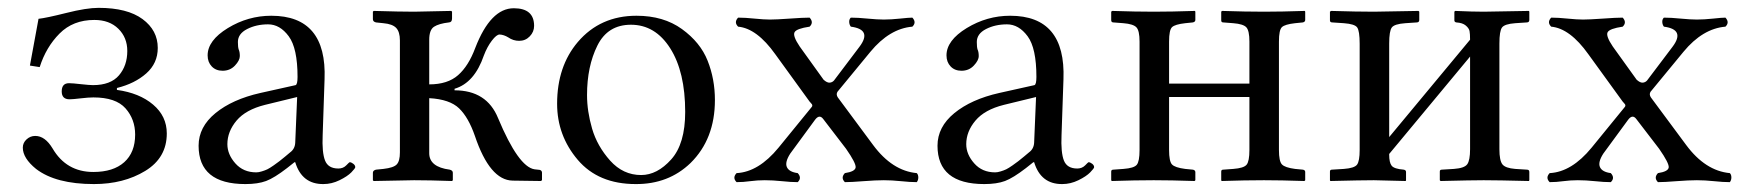

<svg xmlns="http://www.w3.org/2000/svg" viewBox="-20 -459 4436 489"><path d="M38.1 -83Q38.1 -95.2 47.6 -104Q57.1 -112.8 69.8 -112.8Q94.7 -112.8 113.8 -81.1Q148.9 -21 217.8 -21Q268.6 -21 296.4 -45.9Q324.2 -70.8 324.2 -116.2Q324.2 -155.3 299.6 -183.1Q274.9 -210.9 217.8 -210.9Q205.6 -210.9 185.3 -208.5Q165 -206.1 157.2 -206.1Q137.2 -206.1 137.2 -226.1Q137.2 -247.1 155.8 -247.1Q164.6 -247.1 186.3 -244.6Q208 -242.2 216.8 -242.2Q261.7 -242.2 283 -267.1Q304.2 -292 304.2 -329.1Q304.2 -363.3 281.5 -385.7Q258.8 -408.2 220.2 -408.2Q166 -408.2 131.6 -373.5Q97.2 -338.9 81.1 -288.1L56.2 -292L78.1 -411.1Q97.2 -413.1 148.7 -426Q200.2 -439 231 -439Q304.2 -439 343 -410.4Q381.8 -381.8 381.8 -336.9Q381.8 -297.9 352.5 -272Q323.2 -246.1 277.8 -234.9V-230Q335 -222.2 369.9 -192.6Q404.8 -163.1 404.8 -119.1Q404.8 -57.1 349.9 -23.7Q294.9 9.8 219.2 9.8Q122.1 9.8 71.8 -28.8Q38.1 -56.2 38.1 -83Z M736.8 -211.9 654.8 -191.9Q606 -179.7 582.5 -151.9Q559.1 -124 559.1 -91.8Q559.1 -65.9 579.3 -43Q599.6 -20 632.8 -20Q638.7 -20 646.7 -22.5Q654.8 -24.9 660.9 -27.8Q667 -30.8 677 -37.8Q687 -44.9 691.4 -48.3Q695.8 -51.8 706.3 -60.3Q716.8 -68.8 718.8 -70.8Q731 -79.6 731.9 -95.2ZM731.9 -45.9H730L710.9 -30.8Q678.7 -5.9 657.7 2Q636.7 9.8 605 9.8Q485.8 9.8 485.8 -87.9Q485.8 -135.7 528.8 -170.9Q571.8 -206.1 643.1 -222.2L732.9 -242.2Q737.8 -244.1 737.8 -263.2Q737.8 -336.4 715.3 -366.7Q692.9 -397 662.8 -397Q632.8 -397 609.4 -385Q585.9 -373 585.9 -352.1Q585.9 -338.9 587.9 -333Q590.8 -327.1 590.8 -316.2Q590.8 -305.2 578.4 -292Q565.9 -278.8 546.9 -278.8Q529.8 -278.8 519.3 -289.8Q508.8 -300.8 508.8 -317.9Q508.8 -356 560.3 -387.5Q611.8 -418.9 670.9 -418.9Q813 -418.9 806.6 -256.8L801.8 -115.2Q799.8 -70.3 807.9 -50Q815.9 -29.8 841.8 -29.8Q854 -29.8 861.8 -37.8Q869.6 -45.9 870.6 -45.9Q874.5 -45.9 879.6 -42Q884.8 -38.1 884.8 -33.2Q884.8 -30.3 874.8 -20Q864.7 -9.8 844.7 0Q824.7 9.8 803.7 9.8Q749 10.3 731.9 -45.9Z M929.7 0V-19Q929.7 -24.9 937.5 -26.9L956.5 -28.8Q982.4 -31.7 990.5 -40.3Q998.5 -48.8 998.5 -70.8V-356Q998.5 -377.9 989 -387.9Q979.5 -397.9 956.5 -399.9L937.5 -401.9Q929.7 -403.8 929.7 -410.2V-429.2L931.6 -431.2Q999.5 -429.2 1034.7 -429.2L1129.4 -431.2L1131.3 -429.2V-412.1Q1131.3 -402.3 1123.5 -401.9Q1097.7 -398.9 1085.4 -390.9Q1073.2 -382.8 1073.2 -357.9V-244.1Q1120.1 -244.1 1146.7 -267.6Q1173.3 -291 1190.4 -336.9Q1229.5 -438 1288.6 -438Q1340.3 -438 1340.3 -393.1Q1340.3 -377.9 1329.3 -366.5Q1318.4 -355 1302.2 -355Q1287.1 -355 1274.4 -363.8Q1263.2 -370.6 1252.4 -371.1Q1244.6 -371.1 1232.7 -355.5Q1220.7 -339.8 1212.4 -317.9Q1188.5 -248 1137.7 -232.9V-229Q1219.7 -229 1248.5 -158.2Q1300.3 -34.2 1341.3 -27.8L1349.6 -26.9Q1360.8 -26.9 1360.4 -18.1V0L1357.4 2L1285.6 1Q1227.5 0 1189.5 -112.8Q1173.3 -159.7 1149.4 -182.9Q1125.5 -206.1 1073.2 -209V-68.8Q1073.2 -33.7 1125.5 -26.9Q1133.3 -24.9 1133.3 -19V0L1131.3 2Q1073.2 0 1034.7 0L931.6 2Z M1398.9 -194.8Q1398.9 -290 1451.7 -352.1Q1508.8 -418.9 1601.1 -418.9Q1669.9 -418.9 1716.8 -385Q1763.7 -351.1 1782.2 -304.4Q1800.8 -257.8 1800.8 -204.1Q1800.8 -105 1738.8 -43.9Q1682.6 10.3 1599.1 9.8Q1503.9 9.8 1451.4 -52Q1398.9 -113.8 1398.9 -194.8ZM1586.9 -396Q1527.8 -396 1501.5 -343Q1475.1 -290 1475.1 -216.8Q1475.1 -175.8 1488 -131.3Q1501 -86.9 1533.9 -50Q1566.9 -13.2 1612.8 -13.2Q1653.8 -13.2 1689.5 -53Q1725.1 -92.8 1725.1 -173.8Q1725.1 -275.9 1687 -335.9Q1648.9 -396 1586.9 -396Z M2016.6 -340.8 2077.6 -255.9Q2086.4 -248 2093 -248.5Q2099.6 -249 2104 -253.9L2168.9 -339.8Q2202.1 -383.8 2147 -391.1Q2143.1 -396 2142.8 -403.1Q2142.6 -410.2 2147 -414.1Q2165 -414.1 2189.9 -411.6Q2214.8 -409.2 2231 -409.2Q2249 -409.2 2272 -411.6Q2294.9 -414.1 2303.7 -414.1Q2314.9 -401.9 2303.7 -391.1Q2245.6 -386.2 2196.8 -327.1L2112.8 -225.1Q2108.9 -218.3 2113.8 -210.9L2203.6 -89.8Q2252.4 -23.9 2314.9 -18.1Q2318.8 -14.2 2318.8 -7.1Q2318.8 0 2314.9 4.9Q2297.9 4.9 2274.4 2.4Q2251 0 2231 0Q2210.9 0 2179.4 2.4Q2147.9 4.9 2131.8 4.9Q2120.6 -6.3 2131.8 -18.1Q2157.7 -22 2159.2 -32.5Q2160.6 -43 2134.8 -80.1L2076.7 -155.8Q2066.9 -168.9 2055.7 -153.8L1992.7 -67.9Q1978.5 -45.9 1984.1 -33.4Q1989.7 -21 2011.7 -18.1Q2022.9 -5.9 2011.7 4.9Q1994.6 4.9 1971.2 2.4Q1947.8 0 1927.7 0Q1908.7 0 1890.9 2.4Q1873 4.9 1856 4.9Q1844.7 -6.3 1856 -18.1Q1912.1 -21 1962.9 -83L2046.9 -186Q2048.8 -188 2048.8 -189.9Q2048.8 -191.9 2047.9 -193.4Q2046.9 -194.8 2044.9 -197Q2043 -199.2 2042 -200.2L1954.6 -320.8Q1907.7 -386.7 1859.9 -391.1Q1848.6 -402.3 1859.9 -414.1Q1877.9 -414.1 1901.9 -411.6Q1925.8 -409.2 1940.9 -409.2Q1957 -409.2 1991 -411.6Q2024.9 -414.1 2042 -414.1Q2053.2 -401.9 2042 -391.1Q2008.8 -386.2 2003.7 -377Q1998.5 -367.7 2016.6 -340.8Z M2618.7 -211.9 2536.6 -191.9Q2487.8 -179.7 2464.4 -151.9Q2440.9 -124 2440.9 -91.8Q2440.9 -65.9 2461.2 -43Q2481.4 -20 2514.6 -20Q2520.5 -20 2528.6 -22.5Q2536.6 -24.9 2542.7 -27.8Q2548.8 -30.8 2558.8 -37.8Q2568.8 -44.9 2573.2 -48.3Q2577.6 -51.8 2588.1 -60.3Q2598.6 -68.8 2600.6 -70.8Q2612.8 -79.6 2613.8 -95.2ZM2613.8 -45.9H2611.8L2592.8 -30.8Q2560.5 -5.9 2539.6 2Q2518.6 9.8 2486.8 9.8Q2367.7 9.8 2367.7 -87.9Q2367.7 -135.7 2410.6 -170.9Q2453.6 -206.1 2524.9 -222.2L2614.7 -242.2Q2619.6 -244.1 2619.6 -263.2Q2619.6 -336.4 2597.2 -366.7Q2574.7 -397 2544.7 -397Q2514.6 -397 2491.2 -385Q2467.8 -373 2467.8 -352.1Q2467.8 -338.9 2469.7 -333Q2472.7 -327.1 2472.7 -316.2Q2472.7 -305.2 2460.2 -292Q2447.8 -278.8 2428.7 -278.8Q2411.6 -278.8 2401.1 -289.8Q2390.6 -300.8 2390.6 -317.9Q2390.6 -356 2442.1 -387.5Q2493.7 -418.9 2552.7 -418.9Q2694.8 -418.9 2688.5 -256.8L2683.6 -115.2Q2681.6 -70.3 2689.7 -50Q2697.8 -29.8 2723.6 -29.8Q2735.8 -29.8 2743.7 -37.8Q2751.5 -45.9 2752.4 -45.9Q2756.3 -45.9 2761.5 -42Q2766.6 -38.1 2766.6 -33.2Q2766.6 -30.3 2756.6 -20Q2746.6 -9.8 2726.6 0Q2706.5 9.8 2685.5 9.8Q2630.9 10.3 2613.8 -45.9Z M3162.1 -77.1V-211.9H2957.5V-77.1Q2957.5 -48.3 2964.8 -40.3Q2972.2 -32.2 2998.5 -28.8L3018.1 -26.9Q3023.9 -25.9 3024.4 -21V0L3022.5 2Q2962.4 0 2918.5 0Q2871.6 0 2811.5 2L2810.1 0V-22Q2810.1 -26.9 2815.4 -26.9L2841.3 -28.8Q2868.2 -30.8 2875.2 -39.3Q2882.3 -47.9 2882.3 -77.1V-353Q2882.3 -380.9 2874.3 -389.4Q2866.2 -397.9 2841.3 -399.9L2815.4 -401.9Q2810.5 -401.9 2810.1 -407.2V-429.2L2812.5 -431.2Q2872.6 -429.2 2918.5 -429.2Q2963.4 -429.2 3023.4 -431.2L3024.4 -429.2V-408.2Q3024.4 -403.3 3018.1 -401.9L2998.5 -399.9Q2972.7 -397 2965.1 -389.9Q2957.5 -382.8 2957.5 -353V-246.1H3162.1V-353Q3162.1 -380.9 3154.3 -389.4Q3146.5 -397.9 3121.1 -399.9L3095.2 -401.9Q3090.3 -401.9 3090.3 -407.2V-429.2L3092.3 -431.2Q3152.3 -429.2 3199.2 -429.2Q3243.2 -429.2 3303.2 -431.2L3304.2 -429.2V-408.2Q3304.2 -403.3 3298.3 -401.9L3278.3 -399.9Q3252.4 -397 3244.9 -389.9Q3237.3 -382.8 3237.3 -353V-77.1Q3237.3 -48.3 3244.9 -40.3Q3252.4 -32.2 3278.3 -28.8L3298.3 -26.9Q3304.2 -25.9 3304.2 -21V0L3302.2 2Q3242.2 0 3199.2 0Q3151.4 0 3091.3 2L3090.3 0V-22Q3090.3 -26.9 3095.2 -26.9L3121.1 -28.8Q3147.9 -30.8 3155 -39.6Q3162.1 -48.3 3162.1 -77.1Z M3479 -429.2Q3479 -429.2 3592.8 -431.2L3594.7 -429.2V-408.2Q3594.7 -402.3 3588.9 -401.9L3559.1 -399.9Q3531.2 -397.9 3524.7 -388.9Q3518.1 -379.9 3518.1 -348.1V-109.9L3724.1 -357.9Q3724.1 -373 3722.7 -380.1Q3721.2 -387.2 3713.1 -394Q3705.1 -400.9 3689 -401.9Q3684.1 -402.8 3684.1 -407.2V-429.2L3686 -431.2Q3731 -429.2 3758.8 -429.2L3874 -431.2L3875 -429.2V-408.2Q3875 -402.3 3869.1 -401.9L3838.9 -399.9Q3812 -397.9 3805.4 -388.9Q3798.8 -379.9 3798.8 -348.1V-79.1Q3798.8 -50.3 3806.4 -40.5Q3814 -30.8 3838.9 -28.8L3869.1 -26.9Q3875 -26.9 3875 -21V0L3874 2Q3793.9 0 3758.8 0Q3729 0 3648.9 2L3647 0V-22Q3647 -26.9 3651.9 -26.9L3683.1 -28.8Q3710 -30.8 3717 -40.8Q3724.1 -50.8 3724.1 -79.1V-314.9L3518.1 -66.9V-64.9Q3518.1 -44.9 3524.4 -36.9Q3530.8 -28.8 3555.2 -26.9Q3561 -25.9 3561 -21V0L3560.1 2Q3480 0 3479 0Q3448.2 0 3368.2 2L3367.2 0V-22Q3367.2 -26.9 3372.1 -26.9L3402.8 -28.8Q3429.7 -30.8 3436.3 -39.8Q3442.9 -48.8 3442.9 -77.1V-347.2Q3442.9 -380.4 3436.5 -389.2Q3430.2 -397.9 3402.8 -399.9L3373 -401.9Q3367.2 -401.9 3367.2 -407.2V-429.2L3370.1 -431.2Q3436 -429.2 3479 -429.2Z M4087.4 -340.8 4148.4 -255.9Q4157.2 -248 4163.8 -248.5Q4170.4 -249 4174.8 -253.9L4239.7 -339.8Q4272.9 -383.8 4217.8 -391.1Q4213.9 -396 4213.6 -403.1Q4213.4 -410.2 4217.8 -414.1Q4235.8 -414.1 4260.7 -411.6Q4285.6 -409.2 4301.8 -409.2Q4319.8 -409.2 4342.8 -411.6Q4365.7 -414.1 4374.5 -414.1Q4385.7 -401.9 4374.5 -391.1Q4316.4 -386.2 4267.6 -327.1L4183.6 -225.1Q4179.7 -218.3 4184.6 -210.9L4274.4 -89.8Q4323.2 -23.9 4385.7 -18.1Q4389.6 -14.2 4389.6 -7.1Q4389.6 0 4385.7 4.9Q4368.7 4.9 4345.2 2.4Q4321.8 0 4301.8 0Q4281.7 0 4250.2 2.4Q4218.8 4.9 4202.6 4.9Q4191.4 -6.3 4202.6 -18.1Q4228.5 -22 4230 -32.5Q4231.4 -43 4205.6 -80.1L4147.5 -155.8Q4137.7 -168.9 4126.5 -153.8L4063.5 -67.9Q4049.3 -45.9 4054.9 -33.4Q4060.5 -21 4082.5 -18.1Q4093.8 -5.9 4082.5 4.9Q4065.4 4.9 4042 2.4Q4018.6 0 3998.5 0Q3979.5 0 3961.7 2.4Q3943.8 4.9 3926.8 4.9Q3915.5 -6.3 3926.8 -18.1Q3982.9 -21 4033.7 -83L4117.7 -186Q4119.6 -188 4119.6 -189.9Q4119.6 -191.9 4118.7 -193.4Q4117.7 -194.8 4115.7 -197Q4113.8 -199.2 4112.8 -200.2L4025.4 -320.8Q3978.5 -386.7 3930.7 -391.1Q3919.4 -402.3 3930.7 -414.1Q3948.7 -414.1 3972.7 -411.6Q3996.6 -409.2 4011.7 -409.2Q4027.8 -409.2 4061.8 -411.6Q4095.7 -414.1 4112.8 -414.1Q4124 -401.9 4112.8 -391.1Q4079.6 -386.2 4074.5 -377Q4069.3 -367.7 4087.4 -340.8Z"/></svg>

Font: Linux Libertine Display
Style: Regular
Weight: 400
Designer: Philipp H. Poll
Foundry: Philipp H. Poll
Version: Version 5.0.9